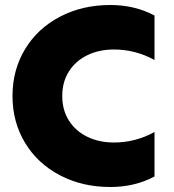

<svg xmlns="http://www.w3.org/2000/svg" viewBox="-20 -734 694 768"><path d="M30 -350Q30 -454 80 -537Q130 -620 219.5 -667Q309 -714 421 -714Q519 -714 598 -672V-494Q522 -536 436 -536Q376 -536 329 -513Q282 -490 255.5 -448Q229 -406 229 -350Q229 -294 255.5 -252Q282 -210 329 -187Q376 -164 436 -164Q522 -164 598 -206V-28Q519 14 421 14Q309 14 219.5 -33Q130 -80 80 -163Q30 -246 30 -350Z"/></svg>

Font: Chess Sans ExtraBold
Style: Regular
Weight: 800
Designer: Wolf Bōese
Foundry: Wolf Bōese
Version: Version 7.223